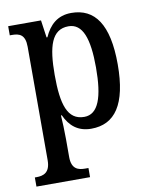

<svg xmlns="http://www.w3.org/2000/svg" viewBox="-87 -610 713 910"><g transform="rotate(-10 269.5 -155.0)"><path d="M14 236H272V192H256C224 192 191 184 191 125V38C191 -2 189 -45 187 -76H191C215 -23 254 11 318 11C432 11 494 -75 494 -268C494 -461 432 -546 319 -546C252 -546 213 -508 188 -452H184L172 -536H14V-492H24C60 -492 88 -483 88 -424V122C88 183 54 192 22 192H14ZM295 -50C214 -50 191 -128 191 -270C191 -407 214 -486 295 -486C363 -486 390 -411 390 -271C390 -129 363 -50 295 -50Z"/></g></svg>

Font: Noto Serif Thai Condensed Medium
Style: Regular
Weight: 500
Width: 3
Designer: Monotype Design Team
Foundry: Monotype Imaging Inc.
Version: Version 2.002